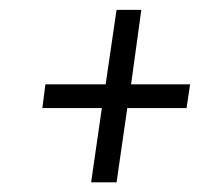

<svg xmlns="http://www.w3.org/2000/svg" viewBox="-20 -528 457 394"><path d="M270 -507.8 249 -355H370.1L362.8 -306.2H241.2L219.2 -153.8H167L189 -306.2H66.9L73.2 -355H196.8L219.2 -507.8Z"/></svg>

Font: Fira Sans Compressed Light
Style: Italic
Weight: 300
Width: 3
Italic angle: -8°
Designer: Carrois Corporate & Edenspiekermann AG
Foundry: Carrois Corporate GbR & Edenspiekermann AG
Version: Version 4.203;PS 004.203;hotconv 1.0.88;makeotf.lib2.5.64775